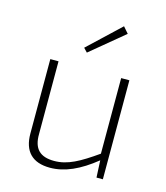

<svg xmlns="http://www.w3.org/2000/svg" viewBox="-110 -806 783 903"><g transform="rotate(15 281.5 -354.5)"><path d="M408 -691 382 -721 227 -575 245 -556ZM432 -482V-114C348 -55 293 -24 228 -24C159 -24 126 -56 127 -128V-482H87V-120C87 -33 131 12 217 12C288 12 359 -20 437 -83L441 0H472V-482Z"/></g></svg>

Font: Exo 2 Extra Light
Style: Regular
Weight: 250
Designer: Natanael Gama
Version: Version 1.001;PS 001.001;hotconv 1.0.88;makeotf.lib2.5.64775